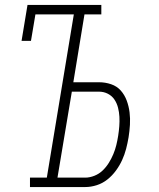

<svg xmlns="http://www.w3.org/2000/svg" viewBox="-20 -755 640 775"><path d="M101 0V-38H169L278 -697H123L105 -590H67L91 -735H389V-697H321L276 -423H380Q405 -423 428.5 -415Q452 -407 467.5 -389.5Q483 -372 491.5 -349Q500 -326 503 -301.5Q506 -277 504.5 -251.5Q503 -226 499 -201Q495 -177 489 -154Q483 -131 473 -109Q463 -87 448 -66.5Q433 -46 413.5 -30.5Q394 -15 370.5 -7.5Q347 0 324 0ZM324 -38Q342 -38 361 -45.5Q380 -53 394.5 -67Q409 -81 419.5 -98Q430 -115 437.5 -133Q445 -151 449.5 -169.5Q454 -188 457 -207Q460 -226 461.5 -245.5Q463 -265 462 -283.5Q461 -302 456.5 -320Q452 -338 442 -353Q432 -368 415.5 -376.5Q399 -385 380 -385H270L212 -38Z"/></svg>

Font: Iosevka Slab XLtExObl
Style: Regular
Weight: 200
Width: 7
Italic angle: -9°
Monospace: yes
Designer: Belleve Invis
Foundry: Belleve Invis
Version: Version 11.1.1; ttfautohint (v1.8.3)